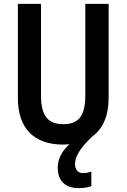

<svg xmlns="http://www.w3.org/2000/svg" viewBox="-20 -734 651 988"><path d="M366 110C366 76 386 34 454 -31C510 -71 539 -139 539 -229V-714H419V-243C419 -137 384 -95 306 -95C231 -95 191 -133 191 -242V-714H72V-229C72 -75 154 10 304 10C316 10 327 9 338 8C304 37 277 80 277 128C277 193 312 234 384 234C408 234 432 231 450 224V149C441 152 424 157 407 157C383 157 366 140 366 110Z"/></svg>

Font: Noto Sans Telugu Condensed SemiBold
Style: Regular
Weight: 600
Width: 3
Designer: Jelle Bosma - Monotype Design Team
Foundry: Monotype Imaging Inc.
Version: Version 2.005